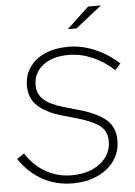

<svg xmlns="http://www.w3.org/2000/svg" viewBox="-61 -960 712 1016"><g transform="rotate(-5 295.0 -451.5)"><path d="M283 11Q197 11 124.5 -28.5Q52 -68 2 -143L40 -169Q84 -102 146 -67Q208 -32 282 -32Q345 -32 392.5 -53Q440 -74 466.5 -111Q493 -148 493 -196Q493 -247 457 -276Q421 -305 335 -330L261 -351Q174 -376 130.5 -417Q87 -458 87 -523Q87 -580 116.5 -622.5Q146 -665 199 -688Q252 -711 323 -711Q393 -711 463 -681.5Q533 -652 590 -599L560 -566Q508 -615 445.5 -641.5Q383 -668 321 -668Q234 -668 183.5 -628Q133 -588 133 -523Q133 -476 166.5 -446Q200 -416 273 -395L347 -374Q446 -346 492.5 -305.5Q539 -265 539 -196Q539 -134 506 -87.5Q473 -41 415.5 -15Q358 11 283 11ZM329 -804 446 -914H514L375 -804Z"/></g></svg>

Font: Red Hat Display VF
Style: Italic
Weight: 300
Italic angle: -12°
Designer: Pentagram, MCKL
Foundry: Pentagram, MCKL
Version: Version 1.023